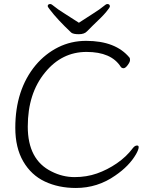

<svg xmlns="http://www.w3.org/2000/svg" viewBox="-20 -916 743 954"><path d="M230 -896Q236 -896 250.5 -883.5Q265 -871 299.5 -849.5Q334 -828 372 -803Q410 -828 444 -849.5Q478 -871 492.5 -883.5Q507 -896 513 -896Q526 -896 526 -884Q526 -879 507.5 -856.5Q489 -834 440 -788L412 -760Q399 -746 371.5 -746Q344 -746 334 -754Q265 -819 228 -868Q217 -882 217 -885Q217 -896 230 -896ZM656 -150Q622 -91 553 -44Q465 18 357 18Q271 18 203 -14Q135 -46 95.5 -114Q56 -182 56 -281Q56 -470 157 -592Q205 -649 269 -681Q333 -713 408 -713Q555 -713 624 -629Q626 -626 626 -617Q626 -608 614.5 -592.5Q603 -577 594 -577Q585 -577 580 -584Q533 -658 410 -658Q287 -658 204 -556Q118 -452 118 -287Q118 -122 236 -64Q291 -36 350.5 -36Q410 -36 461.5 -54Q513 -72 560.5 -104.5Q608 -137 640 -180Q650 -193 661 -193Q669 -193 669 -185Q669 -173 656 -150Z"/></svg>

Font: Moon Stars Kai T Light
Style: Regular
Weight: 300
Designer: GuiWonder
Version: Version 1.101